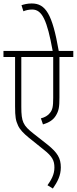

<svg xmlns="http://www.w3.org/2000/svg" viewBox="-20 -916 443 1108"><path d="M403 -587V-622H319C282 -834 244 -896 163 -896C139 -896 119 -891 104 -886L115 -851C130 -857 146 -861 166 -861C223 -861 252 -799 284 -622H0V-587H67V-302C67 -241 71 -220 84 -192C94 -169 116 -146 148 -120L234 -51C282 -13 294 11 294 51C294 91 276 122 254 153L285 172C312 133 331 97 331 50C331 -4 311 -35 256 -80L172 -146C114 -192 103 -212 103 -299V-587H287V-351C287 -301 283 -282 268 -264C257 -249 237 -238 216 -233L228 -198C262 -208 288 -224 303 -250C319 -277 323 -297 323 -353V-587Z"/></svg>

Font: Noto Sans ExtraCondensed ExtraLight
Style: Regular
Weight: 200
Width: 2
Designer: Monotype Design Team
Foundry: Monotype Imaging Inc.
Version: Version 2.013